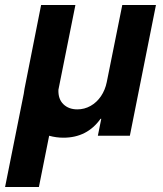

<svg xmlns="http://www.w3.org/2000/svg" viewBox="-55 -543 651 768"><path d="M40 -168Q41 -178.2 43 -187.5L109.4 -522.9H246.6L178.7 -184.1Q177.2 -147 198.5 -126.2Q219.7 -105.5 254.4 -105.5Q282.7 -105.5 307.4 -119.4Q332 -133.3 348.9 -158.2Q365.7 -183.1 372.1 -214.8L434.1 -522.9H568.8L464.4 0H336.4L350.1 -67.9H347.2Q293.5 7.8 198.7 7.8Q169.9 7.8 141.6 0L100.6 205.1H-34.7Z"/></svg>

Font: Reddit Sans Chocolate
Style: Bold Italic
Weight: 700
Italic angle: -11.25°
Designer: Stephen Hutchings
Version: Version 1.013